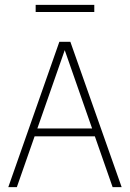

<svg xmlns="http://www.w3.org/2000/svg" viewBox="-20 -766 532 786"><path d="M14 0 223 -595H268L478 0H441L240 -575H250L49 0ZM108 -208 117 -240H374L383 -208ZM126 -717V-746H366V-717Z"/></svg>

Font: Encode Sans SC Condensed Thin
Style: Regular
Weight: 100
Width: 3
Designer: Multiple Designers
Foundry: Impallari Type
Version: Version 3.002